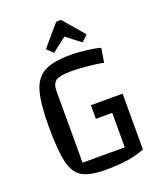

<svg xmlns="http://www.w3.org/2000/svg" viewBox="-154 -934 878 1047"><g transform="rotate(-20 285.0 -411.0)"><path d="M65 0ZM505 -344V-20Q456 -1 403.5 7Q351 15 278 15Q187 15 143 -10Q99 -35 82 -103Q65 -171 65 -312Q65 -446 85 -515Q105 -584 156.5 -612Q208 -640 310 -640Q349 -640 399.5 -634Q450 -628 481 -619L468 -537Q428 -545 373.5 -550Q319 -555 285 -555Q221 -555 196 -540.5Q171 -526 171 -479V-65H416V-265H321V-344ZM195 -715 294 -831Q299 -837 304 -837H322Q327 -837 332 -831L431 -715L396 -681L313 -745L230 -681Z"/></g></svg>

Font: Changa
Style: Regular
Weight: 400
Designer: Eduardo Rodriguez Tunni
Foundry: Eduardo Rodriguez Tunni
Version: Version 2.002; ttfautohint (v1.5.10-5e6f)